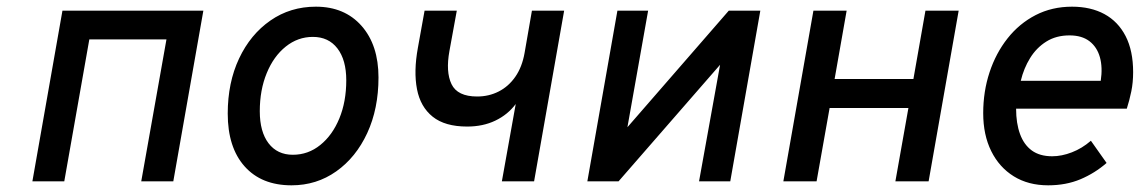

<svg xmlns="http://www.w3.org/2000/svg" viewBox="-20 -543 3414 575"><path d="M77 0 167 -511H589L499 0H403L478.5 -425H247.5L172.5 0Z M853 12Q763 12 712.5 -44.8Q662 -101.5 662 -203Q662 -295.5 696 -367.8Q730 -440 789.8 -481.5Q849.5 -523 926 -523Q1012 -523 1062.8 -465.5Q1113.5 -408 1113.5 -311Q1113.5 -217.5 1079.8 -144.5Q1046 -71.5 987 -29.8Q928 12 853 12ZM857 -79.5Q903 -79.5 939.2 -108.8Q975.5 -138 996.2 -188.2Q1017 -238.5 1017 -302.5Q1017 -363.5 990.5 -398Q964 -432.5 917 -432.5Q872 -432.5 835.8 -403.5Q799.5 -374.5 778.8 -324Q758 -273.5 758 -210Q758 -148.5 784.2 -114Q810.5 -79.5 857 -79.5Z M1483 0 1524.5 -231.5Q1500.5 -199.5 1463.5 -181.8Q1426.5 -164 1379 -164Q1312.5 -164 1275.8 -193.5Q1239 -223 1228.8 -276Q1218.5 -329 1231.5 -400L1251.5 -511H1348L1326 -390.5Q1314.5 -328 1332.2 -291Q1350 -254 1409 -254Q1444 -254 1473.5 -269Q1503 -284 1523.2 -313Q1543.5 -342 1551 -384.5L1573 -511H1669.5L1579.5 0Z M1739 0 1829 -511H1921L1859 -162L2162.5 -511H2257L2167 0H2073.5L2136.5 -349L1832.5 0Z M2326 0 2416 -511H2515.5L2479.5 -306.5H2715.5L2751.5 -511H2851L2761 0H2661.5L2700.5 -219.5H2464.5L2425.5 0Z M3119 12Q3059.5 12 3016 -15Q2972.5 -42 2948.5 -90.5Q2924.5 -139 2924.5 -204Q2924.5 -269 2943.5 -326.5Q2962.5 -384 2997.5 -428.2Q3032.5 -472.5 3081.5 -497.8Q3130.5 -523 3190.5 -523Q3246.5 -523 3287.5 -500.8Q3328.5 -478.5 3351 -434.8Q3373.5 -391 3373.5 -327Q3373.5 -296 3368 -269.2Q3362.5 -242.5 3354.5 -217.5H3023Q3023 -173.5 3034.8 -141.5Q3046.5 -109.5 3070.2 -92.2Q3094 -75 3131 -75Q3159.5 -75 3190 -86.8Q3220.5 -98.5 3247 -121.5L3294 -55Q3259 -24.5 3215.8 -6.2Q3172.5 12 3119 12ZM3037 -301H3276.5Q3282.5 -341 3274 -371.5Q3265.5 -402 3242.8 -419.5Q3220 -437 3183 -437Q3143 -437 3113.5 -418.5Q3084 -400 3065 -369.2Q3046 -338.5 3037 -301Z"/></svg>

Font: Overpass Medium
Style: Italic
Weight: 500
Italic angle: -10°
Designer: Delve Withrington, Dave Bailey, Thomas Jockin
Foundry: Delve Fonts LLC
Version: Version 4.000